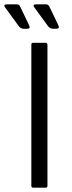

<svg xmlns="http://www.w3.org/2000/svg" viewBox="-71 -864 331 884"><path d="M73.3 -9.2V-658.7Q73.3 -667 81.5 -667H138.3Q147.3 -667 147.5 -656.8V-9.5Q147.5 0 140.3 0H81.3Q73.3 0 73.3 -9.2ZM15 -744.3 -46.3 -828.2Q-58.3 -844 -38.5 -844H5.5Q17.8 -844 22.3 -832.5L63.2 -747.3Q70.7 -731.5 53.8 -731.5H38.8Q24 -731.7 15 -744.3ZM149.5 -744.5 88.2 -828.3Q76.2 -844.2 96 -844.2H140Q152.3 -844.2 156.8 -832.7L197.7 -747.5Q205.2 -731.7 188.3 -731.7H173.3Q158.5 -731.8 149.5 -744.5Z"/></svg>

Font: Vivano Light
Style: Regular
Weight: 300
Designer: Joe Prince, Josias Burgherr
Version: Version 2.064;September 19, 2022;FontCreator 14.0.0.2877 64-